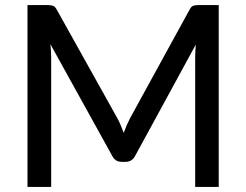

<svg xmlns="http://www.w3.org/2000/svg" viewBox="-20 -738 972 758"><path d="M843.5 -718V0H750.5V-511Q750.5 -522.5 751.2 -535.5Q752 -548.5 753 -562L514 -123.5Q501.5 -99 475.5 -99H460.5Q434.5 -99 422.5 -123.5L179 -563.5Q182 -535.5 182 -511V0H88.5V-718H167.5Q181.5 -718 189.2 -715.2Q197 -712.5 204 -700L444 -270Q451 -257 457 -242.5Q463 -228 468.5 -213.5Q479 -243 493 -270.5L728.5 -700Q735 -712.5 742.8 -715.2Q750.5 -718 764.5 -718Z"/></svg>

Font: LatoLatin Medium
Style: Regular
Weight: 500
Designer: Lukasz Dziedzic with Adam Twardoch and Botio Nikoltchev
Foundry: tyPoland Lukasz Dziedzic
Version: Version 2.015; 2015-08-06; http://www.latofonts.com/